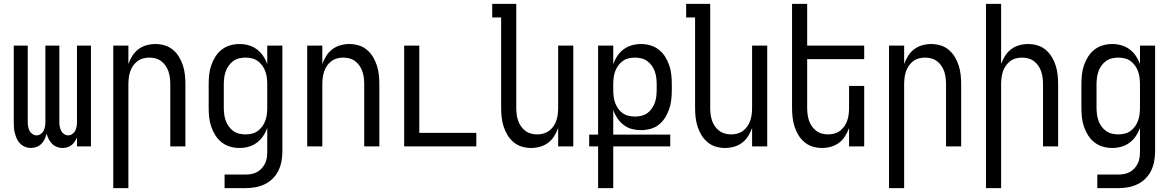

<svg xmlns="http://www.w3.org/2000/svg" viewBox="-20 -755 6040 990"><path d="M139 8Q124 8 110 2.5Q96 -3 85 -13.5Q74 -24 67.5 -38Q61 -52 57 -66.5Q53 -81 52 -96Q51 -111 51 -126V-520H123V-126Q123 -115 125 -103Q127 -91 132 -81Q137 -71 147 -64Q157 -57 168 -57Q180 -57 190 -64Q200 -71 205 -81Q210 -91 212 -103Q214 -115 214 -126V-520H286V-126Q286 -115 288 -103Q290 -91 295 -81Q300 -71 310 -64Q320 -57 332 -57Q343 -57 353 -64Q363 -71 368 -81Q373 -91 375 -103Q377 -115 377 -126V-520H449V0H377V-46Q372 -35 365 -24.5Q358 -14 348.5 -6.5Q339 1 327 4.5Q315 8 302 8Q287 8 273 2.5Q259 -3 248.5 -13.5Q238 -24 231 -38Q224 -52 220 -66Q217 -52 210.5 -38Q204 -24 193.5 -13.5Q183 -3 168.5 2.5Q154 8 139 8Z M564 215V-520H642V-425Q650 -447 662.5 -467Q675 -487 693.5 -501Q712 -515 735 -521.5Q758 -528 781 -528Q806 -528 829.5 -521Q853 -514 872 -498Q891 -482 903.5 -461Q916 -440 923.5 -416.5Q931 -393 933.5 -368.5Q936 -344 936 -320V0H858V-320Q858 -337 856 -353.5Q854 -370 849 -385.5Q844 -401 834.5 -415Q825 -429 812 -439Q799 -449 783 -453.5Q767 -458 750 -458Q733 -458 717 -453.5Q701 -449 688 -439Q675 -429 665.5 -415Q656 -401 651 -385.5Q646 -370 644 -353.5Q642 -337 642 -320V215Z M1138 215V145H1246Q1262 145 1277.5 142Q1293 139 1306.5 131.5Q1320 124 1330.5 112Q1341 100 1347.5 86Q1354 72 1356 56.5Q1358 41 1358 25V-96Q1350 -73 1336.5 -53Q1323 -33 1304 -19Q1285 -5 1262 1.5Q1239 8 1215 8Q1190 8 1166 1Q1142 -6 1122.5 -21.5Q1103 -37 1090 -58Q1077 -79 1069 -102.5Q1061 -126 1058.5 -150.5Q1056 -175 1056 -200V-320Q1056 -345 1058.5 -369.5Q1061 -394 1069 -417.5Q1077 -441 1090 -462Q1103 -483 1122.5 -498.5Q1142 -514 1166 -521Q1190 -528 1215 -528Q1239 -528 1262 -521.5Q1285 -515 1304 -501Q1323 -487 1336.5 -467Q1350 -447 1358 -424V-520H1436V25Q1436 51 1431.5 76Q1427 101 1416 124Q1405 147 1386.5 165.5Q1368 184 1345 195Q1322 206 1297 210.5Q1272 215 1246 215ZM1246 -62Q1263 -62 1279.5 -66Q1296 -70 1309.5 -80Q1323 -90 1333 -104Q1343 -118 1348.5 -134Q1354 -150 1356 -166.5Q1358 -183 1358 -200V-320Q1358 -337 1356 -353.5Q1354 -370 1348.5 -386Q1343 -402 1333 -416Q1323 -430 1309.5 -440Q1296 -450 1279.5 -454Q1263 -458 1246 -458Q1229 -458 1212.5 -454Q1196 -450 1182.5 -440Q1169 -430 1159 -416Q1149 -402 1143.5 -386Q1138 -370 1136 -353.5Q1134 -337 1134 -320V-200Q1134 -183 1136 -166.5Q1138 -150 1143.5 -134Q1149 -118 1159 -104Q1169 -90 1182.5 -80Q1196 -70 1212.5 -66Q1229 -62 1246 -62Z M1564 0V-520H1642V-425Q1650 -447 1662.5 -467Q1675 -487 1693.5 -501Q1712 -515 1735 -521.5Q1758 -528 1781 -528Q1806 -528 1829.5 -521Q1853 -514 1872 -498Q1891 -482 1903.5 -461Q1916 -440 1923.5 -416.5Q1931 -393 1933.5 -368.5Q1936 -344 1936 -320V0H1858V-320Q1858 -337 1856 -353.5Q1854 -370 1849 -385.5Q1844 -401 1834.5 -415Q1825 -429 1812 -439Q1799 -449 1783 -453.5Q1767 -458 1750 -458Q1733 -458 1717 -453.5Q1701 -449 1688 -439Q1675 -429 1665.5 -415Q1656 -401 1651 -385.5Q1646 -370 1644 -353.5Q1642 -337 1642 -320V0Z M2064 0V-520H2142V-70H2436V0Z M2719 8Q2694 8 2670.5 1Q2647 -6 2628 -22Q2609 -38 2596.5 -59Q2584 -80 2576.5 -103.5Q2569 -127 2566.5 -151.5Q2564 -176 2564 -200V-665H2518V-735H2642V-200Q2642 -183 2644 -166.5Q2646 -150 2651 -134.5Q2656 -119 2665.5 -105Q2675 -91 2688 -81Q2701 -71 2717 -66.5Q2733 -62 2750 -62Q2767 -62 2783 -66.5Q2799 -71 2812 -81Q2825 -91 2834.5 -105Q2844 -119 2849 -134.5Q2854 -150 2856 -166.5Q2858 -183 2858 -200V-520H2936V0H2858V-95Q2850 -73 2837.5 -53Q2825 -33 2806.5 -19Q2788 -5 2765 1.5Q2742 8 2719 8Z M3064 215V0H3018V-61H3064V-520H3142V-424Q3150 -447 3163.5 -467Q3177 -487 3196 -501Q3215 -515 3238 -521.5Q3261 -528 3285 -528Q3310 -528 3334 -521Q3358 -514 3377.5 -498.5Q3397 -483 3410 -462Q3423 -441 3431 -417.5Q3439 -394 3441.5 -369.5Q3444 -345 3444 -320V-292Q3444 -267 3441.5 -242.5Q3439 -218 3431 -194.5Q3423 -171 3410 -149.5Q3397 -128 3377.5 -112.5Q3358 -97 3334 -90.5Q3310 -84 3285 -84Q3261 -84 3238 -90Q3215 -96 3196 -110.5Q3177 -125 3163.5 -145Q3150 -165 3142 -187V-61H3436V0H3142V215ZM3254 -154Q3271 -154 3287.5 -158Q3304 -162 3317.5 -171.5Q3331 -181 3341 -195.5Q3351 -210 3356.5 -225.5Q3362 -241 3364 -258Q3366 -275 3366 -292V-320Q3366 -337 3364 -353.5Q3362 -370 3356.5 -386Q3351 -402 3341 -416Q3331 -430 3317.5 -440Q3304 -450 3287.5 -454Q3271 -458 3254 -458Q3237 -458 3220.5 -454Q3204 -450 3190.5 -440Q3177 -430 3167 -416Q3157 -402 3151.5 -386Q3146 -370 3144 -353.5Q3142 -337 3142 -320V-292Q3142 -275 3144 -258Q3146 -241 3151.5 -225.5Q3157 -210 3167 -195.5Q3177 -181 3190.5 -171.5Q3204 -162 3220.5 -158Q3237 -154 3254 -154Z M3719 8Q3694 8 3670.5 1Q3647 -6 3628 -22Q3609 -38 3596.5 -59Q3584 -80 3576.5 -103.5Q3569 -127 3566.5 -151.5Q3564 -176 3564 -200V-665H3518V-735H3642V-200Q3642 -183 3644 -166.5Q3646 -150 3651 -134.5Q3656 -119 3665.5 -105Q3675 -91 3688 -81Q3701 -71 3717 -66.5Q3733 -62 3750 -62Q3767 -62 3783 -66.5Q3799 -71 3812 -81Q3825 -91 3834.5 -105Q3844 -119 3849 -134.5Q3854 -150 3856 -166.5Q3858 -183 3858 -200V-520H3936V0H3858V-95Q3850 -73 3837.5 -53Q3825 -33 3806.5 -19Q3788 -5 3765 1.5Q3742 8 3719 8Z M4219 8Q4194 8 4170.5 1Q4147 -6 4128 -22Q4109 -38 4096.5 -59Q4084 -80 4076.5 -103.5Q4069 -127 4066.5 -151.5Q4064 -176 4064 -200V-735H4142V-520H4436V-450H4142V-200Q4142 -183 4144 -166.5Q4146 -150 4151 -134.5Q4156 -119 4165.5 -105Q4175 -91 4188 -81Q4201 -71 4217 -66.5Q4233 -62 4250 -62Q4267 -62 4283 -66.5Q4299 -71 4312 -81Q4325 -91 4334.5 -105Q4344 -119 4349 -134.5Q4354 -150 4356 -166.5Q4358 -183 4358 -200V-312H4436V0H4358V-95Q4350 -73 4337.5 -53Q4325 -33 4306.5 -19Q4288 -5 4265 1.5Q4242 8 4219 8Z M4564 215V-520H4642V-425Q4650 -447 4662.5 -467Q4675 -487 4693.5 -501Q4712 -515 4735 -521.5Q4758 -528 4781 -528Q4806 -528 4829.5 -521Q4853 -514 4872 -498Q4891 -482 4903.5 -461Q4916 -440 4923.5 -416.5Q4931 -393 4933.5 -368.5Q4936 -344 4936 -320V0H4858V-320Q4858 -337 4856 -353.5Q4854 -370 4849 -385.5Q4844 -401 4834.5 -415Q4825 -429 4812 -439Q4799 -449 4783 -453.5Q4767 -458 4750 -458Q4733 -458 4717 -453.5Q4701 -449 4688 -439Q4675 -429 4665.5 -415Q4656 -401 4651 -385.5Q4646 -370 4644 -353.5Q4642 -337 4642 -320V215Z M5064 215V-735H5142V-425Q5150 -447 5162.5 -467Q5175 -487 5193.5 -501Q5212 -515 5235 -521.5Q5258 -528 5281 -528Q5306 -528 5329.5 -521Q5353 -514 5372 -498Q5391 -482 5403.5 -461Q5416 -440 5423.5 -416.5Q5431 -393 5433.5 -368.5Q5436 -344 5436 -320V0H5358V-320Q5358 -337 5356 -353.5Q5354 -370 5349 -385.5Q5344 -401 5334.5 -415Q5325 -429 5312 -439Q5299 -449 5283 -453.5Q5267 -458 5250 -458Q5233 -458 5217 -453.5Q5201 -449 5188 -439Q5175 -429 5165.5 -415Q5156 -401 5151 -385.5Q5146 -370 5144 -353.5Q5142 -337 5142 -320V215Z M5638 215V145H5746Q5762 145 5777.5 142Q5793 139 5806.5 131.5Q5820 124 5830.5 112Q5841 100 5847.5 86Q5854 72 5856 56.5Q5858 41 5858 25V-96Q5850 -73 5836.5 -53Q5823 -33 5804 -19Q5785 -5 5762 1.5Q5739 8 5715 8Q5690 8 5666 1Q5642 -6 5622.5 -21.5Q5603 -37 5590 -58Q5577 -79 5569 -102.5Q5561 -126 5558.5 -150.5Q5556 -175 5556 -200V-320Q5556 -345 5558.5 -369.5Q5561 -394 5569 -417.5Q5577 -441 5590 -462Q5603 -483 5622.5 -498.5Q5642 -514 5666 -521Q5690 -528 5715 -528Q5739 -528 5762 -521.5Q5785 -515 5804 -501Q5823 -487 5836.5 -467Q5850 -447 5858 -424V-520H5936V25Q5936 51 5931.5 76Q5927 101 5916 124Q5905 147 5886.5 165.5Q5868 184 5845 195Q5822 206 5797 210.5Q5772 215 5746 215ZM5746 -62Q5763 -62 5779.5 -66Q5796 -70 5809.5 -80Q5823 -90 5833 -104Q5843 -118 5848.5 -134Q5854 -150 5856 -166.5Q5858 -183 5858 -200V-320Q5858 -337 5856 -353.5Q5854 -370 5848.5 -386Q5843 -402 5833 -416Q5823 -430 5809.5 -440Q5796 -450 5779.5 -454Q5763 -458 5746 -458Q5729 -458 5712.5 -454Q5696 -450 5682.5 -440Q5669 -430 5659 -416Q5649 -402 5643.5 -386Q5638 -370 5636 -353.5Q5634 -337 5634 -320V-200Q5634 -183 5636 -166.5Q5638 -150 5643.5 -134Q5649 -118 5659 -104Q5669 -90 5682.5 -80Q5696 -70 5712.5 -66Q5729 -62 5746 -62Z"/></svg>

Font: Iosevka Custom
Style: Regular
Weight: 400
Monospace: yes
Designer: Belleve Invis
Foundry: Belleve Invis
Version: Version 32.5.0; ttfautohint (v1.8.4)